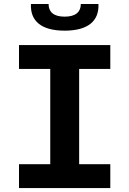

<svg xmlns="http://www.w3.org/2000/svg" viewBox="-20 -960 660 980"><path d="M77 0H543V-122H384V-608H543V-730H77V-608H236.5V-122H77ZM228 -939.5H138C133.5 -852 192 -803.5 310 -803.5C428 -803.5 486.5 -852 482.5 -939.5H392.5C392.5 -900.5 368 -875 310 -875C252 -875 228 -900.5 228 -939.5Z"/></svg>

Font: Monaspace Neon
Style: Bold
Weight: 700
Designer: Riley Cran & the Lettermatic Team
Foundry: Lettermatic
Version: Version 1.200 (Monaspace Neon)